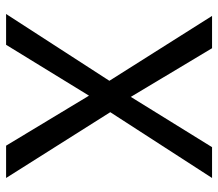

<svg xmlns="http://www.w3.org/2000/svg" viewBox="-63 -653 716 630"><g transform="rotate(90 295.0 -338.0)"><path d="M25.9 0 245.1 -338.9 32.2 -675.8H138.2L297.9 -409.2L462.9 -675.8H564L348.1 -341.8L564 0H458L293.9 -272L127 0Z"/></g></svg>

Font: ClearSansRegular
Style: Regular
Weight: 400
Foundry: Intel Corporation
Version: Version 1.00